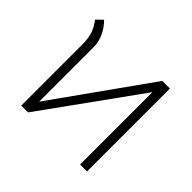

<svg xmlns="http://www.w3.org/2000/svg" viewBox="-125 -664 819 819"><g transform="rotate(45 284.5 -254.5)"><path d="M439 -500H485V0H443V-436L129 0H88V-363Q88 -407 79 -432.5Q70 -458 51 -482L79 -509Q102 -486 116 -456.5Q130 -427 130 -396V-66Z"/></g></svg>

Font: Bellota Text Light
Style: Regular
Weight: 300
Designer: Kemie Guaida
Foundry: Kemie Guaida
Version: Version 4.001